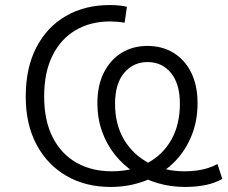

<svg xmlns="http://www.w3.org/2000/svg" viewBox="-20 -733 904 761"><path d="M418 8Q320 8 244 -35.5Q168 -79 125 -159.5Q82 -240 82 -350Q82 -464 124 -545Q166 -626 241 -669.5Q316 -713 415 -713Q436 -713 454.5 -711Q473 -709 483 -706L474 -643Q456 -646 441.5 -647Q427 -648 416 -648Q339 -648 280 -613.5Q221 -579 188 -512.5Q155 -446 155 -351Q155 -255 189 -188.5Q223 -122 283.5 -88Q344 -54 423 -54Q503 -54 564 -86.5Q625 -119 659 -179Q693 -239 693 -322Q693 -401 657.5 -444Q622 -487 565 -487Q508 -487 472 -444Q436 -401 436 -322Q436 -239 472 -179Q508 -119 570.5 -86.5Q633 -54 712 -54Q736 -54 759 -57Q782 -60 803 -66.5Q824 -73 842 -83L861 -24Q834 -8 796.5 0Q759 8 713 8Q657 8 605.5 -7Q554 -22 510.5 -51Q467 -80 434.5 -121Q402 -162 384 -213.5Q366 -265 366 -324Q366 -395 392 -446Q418 -497 462.5 -524Q507 -551 565 -551Q622 -551 667 -524Q712 -497 737.5 -446Q763 -395 763 -324Q763 -250 736.5 -188.5Q710 -127 663 -83Q616 -39 553 -15.5Q490 8 418 8Z"/></svg>

Font: Nunito Sans 7pt Light
Style: Regular
Weight: 300
Designer: Vernon Adams
Foundry: Vernon Adams
Version: Version 3.101;gftools[0.9.27]